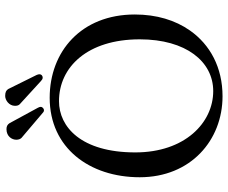

<svg xmlns="http://www.w3.org/2000/svg" viewBox="-89 -781 880 742"><g transform="rotate(-90 351.0 -410.0)"><path d="M182 -787C182 -778 185 -771 189 -767L288 -683C290 -681 293 -680 296 -680C301 -680 309 -685 309 -693C309 -696 307.8 -699.4 305.3 -704L246 -813C241 -821 234 -825 223 -825C194 -825 182 -803.2 182 -787ZM313 -792C313 -784 315 -777 320 -773L408 -692.5C412.4 -688.5 416.4 -685 422 -685C429 -685 435 -690 435 -697C435 -699 434.4 -704.2 432.5 -708L378 -818C373 -826 366 -830 351 -830C335.3 -830 313 -815.3 313 -792ZM331 -622C463 -622 570 -512 570 -310C570 -131 484 -26 370 -26C248 -26 133 -135 133 -327C133 -537 232 -622 331 -622ZM666 -329C666 -536 523 -658 344 -658C150.3 -658 37 -503.9 37 -310C37 -113 180 10 350 10C460.8 10 549.3 -37.7 604.2 -116C644 -172.7 666 -245 666 -329Z"/></g></svg>

Font: Libertinus Math
Style: Regular
Weight: 400
Designer: Philipp H. Poll
Foundry: Khaled Hosny
Version: Version 6.2